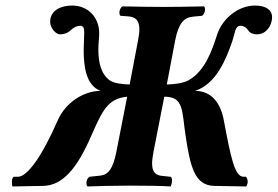

<svg xmlns="http://www.w3.org/2000/svg" viewBox="-20 -671 1002 693"><path d="M23 -17C23 -11 23 -4 25 2L135 0C207 -1 259 -65 309 -180C350 -273 369 -315 439 -322L400 -123C388 -62 371 -40 341 -37L303 -33C296 -29 292 -20 292 -12C292 -6 293 -1 296 2C313 1 394 -1 446 -1C510 -1 571 0 596 2C598 -2 601 -12 601 -21C601 -26 599 -31 596 -33L566 -36C542 -38 529 -49 529 -81C529 -92 531 -106 534 -123L573 -322C644 -322 636 -273 650 -180C667 -70 682 -1 754 0L869 2C872 -3 874 -10 874 -15C874 -21 872 -28 868 -33H859C827 -33 813 -103 788 -236C777 -296 746 -343 684 -343C761 -368 796 -458 818 -521C828 -550 828 -578 848 -578C860 -578 870 -571 877 -560C883 -551 896 -547 908 -547C938 -547 962 -575 962 -610C962 -633 942 -651 901 -651C838 -651 781 -602 763 -544C745 -488 719 -413 660 -381C639 -370 610 -367 582 -366L612 -524C625 -589 644 -608 678 -611L709 -614C716 -618 720 -628 720 -637C720 -642 719 -646 716 -648C677 -647 608 -646 570 -646C532 -646 460 -647 422 -648C415 -644 411 -634 411 -626C411 -621 412 -616 415 -614L442 -612C468 -610 483 -599 483 -565C483 -554 481 -540 478 -524L448 -366C421 -367 392 -370 376 -381C343 -405 335 -449 335 -493C335 -514 338 -533 338 -552C338 -606 300 -651 240 -651C205 -651 161 -637 161 -592C161 -572 180 -547 197 -547C209 -547 224 -551 233 -560C245 -572 258 -578 269 -578C282 -578 284 -568 284 -554C284 -535 282 -509 282 -491C282 -432 290 -363 343 -343C281 -343 216 -300 188 -236C131 -105 78 -33 45 -33H30C27 -31 23 -27 23 -17Z"/></svg>

Font: Libertinus Serif
Style: Bold Italic
Weight: 700
Italic angle: -12°
Designer: Philipp H. Poll, Khaled Hosny
Foundry: Caleb Maclennan
Version: Version 7.050;RELEASE